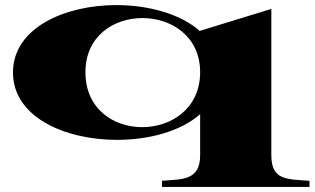

<svg xmlns="http://www.w3.org/2000/svg" viewBox="-20 -535 1237 755"><path d="M617 176V200H1197V176C1111 169 1047 176 1047 76V-500L767 -414V-412C690 -481 563 -515 437 -515C236 -515 31 -426 31 -250C31 -74 236 15 440 15C565 15 690 -18 767 -86V76C767 178 691 169 617 176ZM539 -35C427 -35 316 -106 316 -251C316 -394 428 -464 540 -464C653 -464 767 -393 767 -251C767 -108 653 -35 539 -35Z"/></svg>

Font: Sprat Extended Black
Style: Regular
Weight: 900
Width: 9
Designer: Ethan Nakache
Foundry: Collletttivo
Version: Version 2.000;Glyphs 3.2 (3217)